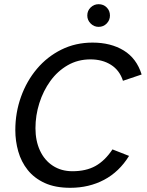

<svg xmlns="http://www.w3.org/2000/svg" viewBox="-20 -883 701 915"><path d="M315 12Q243 12 193 -11Q143 -34 112 -73Q81 -112 67 -161.5Q53 -211 53 -263Q53 -346 80 -421.5Q107 -497 156 -555Q205 -613 272.5 -646.5Q340 -680 421 -680Q508 -680 569.5 -642.5Q631 -605 655 -528L566 -498Q550 -548 509 -574Q468 -600 411 -600Q351 -600 302.5 -572Q254 -544 220 -497Q186 -450 167.5 -391.5Q149 -333 149 -272Q149 -212 170.5 -165.5Q192 -119 232 -93Q272 -67 325 -67Q390 -67 435 -92Q480 -117 516 -171L595 -140Q548 -64 476 -26Q404 12 315 12ZM450 -755Q428 -755 412 -771Q396 -787 396 -809Q396 -832 412 -847.5Q428 -863 450 -863Q473 -863 488.5 -847.5Q504 -832 504 -809Q504 -787 488.5 -771Q473 -755 450 -755Z"/></svg>

Font: Atkinson Hyperlegible
Style: Italic
Weight: 400
Italic angle: -12°
Designer: Elliott Scott, Megan Eiswerth, Linus Boman, Theodore Petrosky
Foundry: Braille Institute
Version: Version 1.006; ttfautohint (v1.8.3)